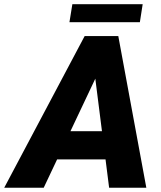

<svg xmlns="http://www.w3.org/2000/svg" viewBox="-76 -880 757 900"><path d="M390.6 -553.2 128.9 0H-56.2L320.8 -710.9H439ZM435.5 0 363.3 -570.3 367.2 -710.9H478.5L609.9 0ZM473.6 -265.1 450.2 -132.8H95.2L118.7 -265.1ZM592.8 -860.4 579.6 -775.9H249.5L263.2 -860.4Z"/></svg>

Font: Roboto Black
Style: Italic
Weight: 900
Italic angle: -12°
Designer: Christian Robertson
Foundry: Google
Version: Version 3.0; 2020